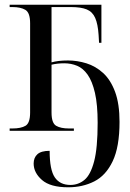

<svg xmlns="http://www.w3.org/2000/svg" viewBox="-20 -556 553 816"><path d="M270 240Q194 240 158.5 209Q123 178 123 139Q123 114 139 99.5Q155 85 191 85Q191 166 213 198Q235 230 279 230Q313 230 339 208.5Q365 187 380 130Q395 73 395 -34Q395 -112 383.5 -161.5Q372 -211 352.5 -238.5Q333 -266 307.5 -276.5Q282 -287 253 -287Q224 -287 199 -281V-78Q199 -33 218.5 -21.5Q238 -10 273 -10H294V0H21V-10H33Q69 -10 88.5 -21.5Q108 -33 108 -78V-457Q108 -502 88 -514Q68 -526 33 -526H21V-536H411V-374H401L399 -408Q396 -454 384.5 -480Q373 -506 348.5 -516Q324 -526 282 -526H199V-291Q213 -295 230.5 -297Q248 -299 269 -299Q308 -299 347 -287Q386 -275 418 -246Q450 -217 469 -166Q488 -115 488 -38Q488 68 459 129Q430 190 380.5 215Q331 240 270 240Z"/></svg>

Font: Noto Serif Display SemiCondensed
Style: Regular
Weight: 400
Width: 4
Designer: Monotype Design Team
Foundry: Monotype Imaging Inc.
Version: Version 2.009